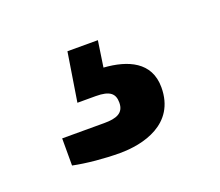

<svg xmlns="http://www.w3.org/2000/svg" viewBox="-50 -78 374 326"><g transform="rotate(-20 136.5 85.5)"><path d="M143 36 150 -11H95L81 77H114C140 77 148 85 148 101C148 120 134 125 112 125H36V174C60 179 92 182 120 182C161 182 224 168 224 101C224 55 186 39 143 36Z"/></g></svg>

Font: Archivo Narrow
Style: Regular
Weight: 400
Designer: Hector Gatti
Foundry: Omnibus-Type
Version: Version 1.003;PS 001.003;hotconv 1.0.70;makeotf.lib2.5.58329